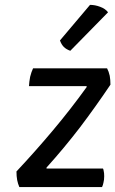

<svg xmlns="http://www.w3.org/2000/svg" viewBox="-20 -760 469 780"><path d="M428.7 -416Q428.7 -435.5 425.8 -452.1Q421.9 -469.7 415 -482.4Q314.5 -482.4 114.3 -482.4Q107.4 -467.8 102.5 -448.2Q98.6 -427.7 97.7 -410.2Q175.8 -410.2 332 -410.2Q332 -409.2 332 -406.2Q266.6 -315.4 194.3 -229.5Q122.1 -143.6 46.9 -63.5Q46.9 -43.9 49.8 -28.3Q52.7 -13.7 58.6 0Q170.9 0 394.5 0Q398.4 -7.8 400.4 -18.6Q403.3 -29.3 403.3 -43.9Q403.3 -57.6 401.4 -64.5Q400.4 -72.3 398.4 -75.2Q321.3 -75.2 168.9 -75.2Q168.9 -76.2 168.9 -79.1Q240.2 -158.2 304.7 -242.2Q368.2 -326.2 428.7 -416ZM418.9 -710Q408.2 -724.6 386.7 -732.4Q366.2 -740.2 345.7 -740.2Q305.7 -692.4 223.6 -595.7Q229.5 -579.1 239.3 -569.3Q249 -559.6 265.6 -553.7Q317.4 -606.4 418.9 -710Z"/></svg>

Font: cl
Style: Italic
Weight: 400
Designer: Mitja Miklavcic
Version: Version 7.504; 2011; Build 1022